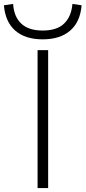

<svg xmlns="http://www.w3.org/2000/svg" viewBox="-52 -961 437 981"><path d="M140 0V-705H194V0ZM166 -760Q77 -760 26 -804.5Q-25 -849 -32 -934L15 -941Q19 -876 56.5 -840.5Q94 -805 166 -805Q240 -805 276.5 -841.5Q313 -878 318 -941L365 -934Q358 -849 306.5 -804.5Q255 -760 166 -760Z"/></svg>

Font: Nunito Sans 7pt Expanded ExtraLight
Style: Regular
Weight: 250
Width: 7
Designer: Vernon Adams
Foundry: Vernon Adams
Version: Version 3.101;gftools[0.9.27]